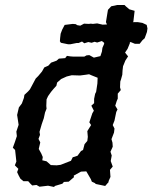

<svg xmlns="http://www.w3.org/2000/svg" viewBox="-20 -731 606 763"><path d="M251 -555 222 -561 218 -567 219 -580 221 -597 227 -613 237 -632 269 -636 281 -635 287 -631 299 -629 314 -637 333 -636 341 -637 349 -636 366 -638 388 -633 410 -634 414 -632 428 -637 442 -638 461 -634 466 -637 483 -641H502L510 -643H528L546 -640L563 -632L566 -618L564 -604L555 -579L546 -571L535 -557H516L499 -564L485 -558L474 -560L456 -558L453 -566L437 -560L423 -566L405 -569L392 -562L385 -568L366 -562L356 -565L344 -561L331 -564L315 -559L306 -566L292 -560H284L259 -555ZM137 11 125 4 108 6 99 -3 92 -11H73L61 -21L54 -34L48 -47L53 -60L39 -74L45 -89L42 -117L40 -135L31 -144L39 -166L42 -175L47 -190L45 -208L54 -235L49 -268L48 -274L55 -304L67 -320L75 -342L77 -354L92 -368L99 -376L106 -389L114 -404L122 -419L132 -429L147 -447L156 -463L172 -470L183 -482L205 -490L214 -498L239 -500L246 -509L259 -507L272 -506H315L324 -511L335 -512L353 -502L379 -508L385 -526L387 -541L394 -557L392 -575L391 -590L389 -599L399 -613L405 -634L401 -643L407 -680L409 -692L422 -706L445 -711H475L481 -705L494 -694L515 -688L513 -671L510 -645L501 -635L507 -619L498 -599L497 -588L496 -572V-559L487 -537L477 -522L489 -507L478 -490L472 -475L469 -468L467 -451L466 -434L461 -416L458 -407L457 -384L460 -373L448 -359V-339L444 -330L438 -311L447 -296L442 -286L435 -252L428 -234L435 -220L433 -204L423 -178L427 -164L428 -148L419 -128L424 -113L420 -91L428 -69L417 -56L419 -28L411 -10L412 -8L398 8L360 0L358 -3L345 -9L341 -19L323 -50L302 -49L273 -33L274 -27L253 -9L234 -8L228 -1L198 8L195 12L171 7ZM205 -74 221 -76 262 -92 269 -106 288 -112 302 -131 310 -135 316 -158 327 -171 329 -187 327 -210 342 -234 335 -245 347 -281 353 -291 343 -311 354 -321V-338L358 -358L362 -366L367 -399L368 -422L343 -432L334 -436L321 -434L298 -431L265 -432L245 -427L223 -417L207 -403L204 -390L193 -378L183 -366L171 -349L165 -336L164 -310L165 -299L159 -284L154 -261L146 -238L137 -207L139 -195L133 -179L140 -165L134 -139L144 -121L150 -107L148 -94L165 -90L182 -75Z"/></svg>

Font: Winky Rough
Style: Italic
Weight: 400
Italic angle: -8.97852°
Designer: Simon Atzbach
Foundry: typofactur
Version: Version 1.206